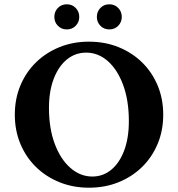

<svg xmlns="http://www.w3.org/2000/svg" viewBox="-20 -864 829 894"><path d="M394 10Q320 10 257 -15.5Q194 -41 147.5 -86.5Q101 -132 75 -194Q49 -256 49 -330Q49 -404 75 -466Q101 -528 147.5 -573.5Q194 -619 257 -644.5Q320 -670 394 -670Q469 -670 532 -644.5Q595 -619 641.5 -573.5Q688 -528 714 -466Q740 -404 740 -330Q740 -256 714 -194Q688 -132 641.5 -86.5Q595 -41 532 -15.5Q469 10 394 10ZM410 -42Q460 -42 498.5 -74Q537 -106 558.5 -164Q580 -222 580 -300Q580 -396 553.5 -468Q527 -540 482 -579.5Q437 -619 381 -619Q331 -619 292 -587.5Q253 -556 230.5 -498Q208 -440 208 -362Q208 -266 235 -194Q262 -122 308 -82Q354 -42 410 -42ZM291 -727Q266 -727 249.5 -744Q233 -761 233 -785Q233 -810 249.5 -827Q266 -844 291 -844Q316 -844 332.5 -827Q349 -810 349 -785Q349 -761 332.5 -744Q316 -727 291 -727ZM489 -727Q464 -727 447.5 -744Q431 -761 431 -785Q431 -810 447.5 -827Q464 -844 489 -844Q514 -844 530.5 -827Q547 -810 547 -785Q547 -761 530.5 -744Q514 -727 489 -727Z"/></svg>

Font: Spectral
Style: Bold
Weight: 700
Designer: Jean-Baptiste Levee
Foundry: Production Type
Version: Version 2.001